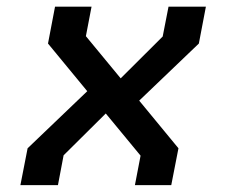

<svg xmlns="http://www.w3.org/2000/svg" viewBox="-20 -540 660 560"><path d="M373.5 0H479.5L500.5 -107.5L386 -246.5L560 -413L580.5 -520.5H471.5L454.5 -433.5L332 -311.5L230.5 -434.5L247 -520.5H140.5L120 -413L234.5 -274L60.5 -107.5L39.5 0H149L165.5 -87L288.5 -209L390 -86Z"/></svg>

Font: Monaspace Krypton Medium
Style: Italic
Weight: 500
Italic angle: -11°
Designer: Riley Cran & the Lettermatic Team
Foundry: Lettermatic
Version: Version 1.101 (Monaspace Krypton)